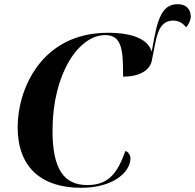

<svg xmlns="http://www.w3.org/2000/svg" viewBox="-20 -884 928 914"><path d="M367 10C518 10 601 -64 601 -131C601 -146 589 -163 577 -165C541 -68 503 -3 396 -3C286 -3 230 -76 230 -262C230 -531 353 -717 481 -717C562 -717 566 -642 566 -519C640 -519 697 -547 704 -602L719 -678C732 -744 752 -786 805 -786C833 -786 852 -772 866 -754C878 -767 888 -787 888 -806C888 -840 866 -864 827 -864C769 -864 738 -826 716 -712L702 -638C687 -692 621 -728 494 -728C173 -728 64 -454 64 -279C64 -88 176 10 367 10Z"/></svg>

Font: Noto Serif Display
Style: Bold Italic
Weight: 700
Italic angle: -12°
Designer: Monotype Design Team
Foundry: Monotype Imaging Inc.
Version: Version 2.009